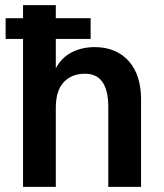

<svg xmlns="http://www.w3.org/2000/svg" viewBox="-20 -730 641 750"><path d="M70 0V-710H198V-463Q220 -505 260 -525.5Q300 -546 350 -546Q394 -546 428 -531Q462 -516 485 -489Q508 -462 519.5 -425Q531 -388 531 -343V0H403V-312Q403 -442 312 -442Q259 -442 228.5 -408.5Q198 -375 198 -309V0ZM2 -578V-659H334V-578Z"/></svg>

Font: Geist SemBd
Style: Regular
Weight: 400
Designer: Basement.studio, Andrés Briganti, Mateo Zaragoza
Foundry: Basement.studio, Vercel, Andrés Briganti, Guido Ferreyra, Mateo Zaragoza
Version: Version 1.401